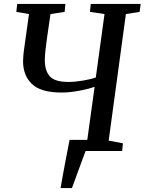

<svg xmlns="http://www.w3.org/2000/svg" viewBox="-20 -763 730 970"><path d="M286 187Q292.5 149 301 103Q309.5 57 317.8 14Q326 -29 331.5 -56.5H421L458 -324.5Q420 -311.5 374.5 -303.5Q329 -295.5 291 -295.5Q186.5 -295.5 141.5 -338.5Q96.5 -381.5 96.5 -454Q96.5 -467 97.8 -480.5Q99 -494 100.5 -506.5L126.5 -692L62.5 -703L67 -743H310.5L306.5 -703L235 -692L217 -567.5Q213 -537.5 209.8 -510Q206.5 -482.5 206.5 -459.5Q206.5 -405.5 231.8 -377.2Q257 -349 326 -349Q358.5 -349 398.8 -355.8Q439 -362.5 464 -371.5L508 -692L434.5 -703L438.5 -743H690.5L685.5 -703L616 -692L529 -52.5L601 -39L597 0H412.5Q408 11 398.8 36.2Q389.5 61.5 378.5 91.5Q367.5 121.5 358 147.8Q348.5 174 343.5 187Z"/></svg>

Font: Merriweather Text Regular
Style: Italic
Weight: 400
Italic angle: -7.8°
Designer: Eben Sorkin
Foundry: Eben Sorkin
Version: Version 2.100; ttfautohint (v1.7.19-72a1) -l 8 -r 50 -G 200 